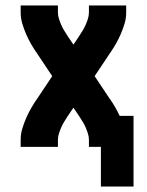

<svg xmlns="http://www.w3.org/2000/svg" viewBox="-20 -540 540 706"><path d="M471 146H351V0H307V-26Q307 -38 303 -50Q299 -62 294 -73.5Q289 -85 282 -95.5Q275 -106 269 -116L250 -144L231 -116Q225 -106 218 -95.5Q211 -85 206 -73.5Q201 -62 197 -50Q193 -38 193 -26V0H56V-26Q56 -47 62 -67Q68 -87 76.5 -106.5Q85 -126 95.5 -144Q106 -162 118 -179L172 -260L118 -341Q106 -358 95.5 -376Q85 -394 76.5 -413.5Q68 -433 62 -453Q56 -473 56 -494V-520H193V-494Q193 -482 197 -470Q201 -458 206 -446.5Q211 -435 218 -424.5Q225 -414 231 -404L250 -376L269 -404Q275 -414 282 -424.5Q289 -435 294 -446.5Q299 -458 303 -470Q307 -482 307 -494V-520H444V-494Q444 -473 438 -453Q432 -433 423.5 -413.5Q415 -394 404.5 -376Q394 -358 382 -341L328 -260L382 -179Q393 -164 402.5 -147.5Q412 -131 420 -114H471Z"/></svg>

Font: Iosevka Term Curly Heavy
Style: Regular
Weight: 900
Designer: Belleve Invis
Foundry: Belleve Invis
Version: Version 32.3.0